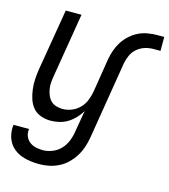

<svg xmlns="http://www.w3.org/2000/svg" viewBox="-126 -608 810 919"><g transform="rotate(15 279.5 -148.5)"><path d="M153 223Q131 223 108.5 220Q86 217 65.5 209.5Q45 202 28.5 189Q12 176 1.5 158Q-9 140 -13 118Q-17 96 -14 73H63Q60 92 66.5 108.5Q73 125 86.5 135.5Q100 146 117 150Q134 154 153 154Q176 154 200.5 144Q225 134 242 115Q259 96 268 72.5Q277 49 280 26L298 -79Q287 -60 271 -43Q255 -26 235.5 -14Q216 -2 194 3Q172 8 151 8Q126 8 102.5 -0.5Q79 -9 64 -27Q49 -45 41.5 -68Q34 -91 31 -115.5Q28 -140 29.5 -165.5Q31 -191 35 -216L86 -520H164L112 -205Q109 -188 107.5 -171.5Q106 -155 108.5 -139Q111 -123 117 -108Q123 -93 133.5 -82Q144 -71 160 -66Q176 -61 193 -61Q215 -61 237.5 -70Q260 -79 277 -96.5Q294 -114 302.5 -136Q311 -158 315 -180L342 -348Q346 -371 354 -393.5Q362 -416 375 -436.5Q388 -457 407 -474Q426 -491 447.5 -501.5Q469 -512 493 -516Q517 -520 539 -520H574V-451H539Q518 -451 497 -444.5Q476 -438 459 -423.5Q442 -409 433 -389Q424 -369 420 -348L357 37Q353 61 345 85Q337 109 323.5 131Q310 153 291 171.5Q272 190 249 201.5Q226 213 201.5 218Q177 223 153 223Z"/></g></svg>

Font: Iosevka QP
Style: Italic
Weight: 400
Italic angle: -9°
Designer: Belleve Invis
Foundry: Belleve Invis
Version: Version 20.0.0; ttfautohint (v1.8.4)